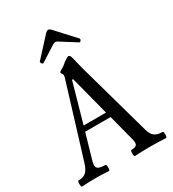

<svg xmlns="http://www.w3.org/2000/svg" viewBox="-208 -976 981 1091"><g transform="rotate(-30 282.5 -431.0)"><path d="M166 -715Q160 -711 154 -719.5Q148 -728 152 -733L263 -854Q274 -865 283 -865Q291 -865 301 -854L412 -733Q417 -728 411 -719.5Q405 -711 399 -715L296 -780Q291 -784 283 -784Q273 -784 268 -780ZM4 3Q-2 3 -2 -17Q-2 -37 4 -37Q35 -37 52.5 -51.5Q70 -66 82 -104L228 -580Q231 -590 231 -597Q231 -600 226 -608Q221 -616 221 -619Q221 -624 234 -631Q253 -640 273 -659Q302 -678 306 -678Q318 -678 323 -655Q326 -640 343 -575L477 -96Q486 -64 504 -50.5Q522 -37 555 -37Q562 -37 562 -17Q562 3 555 3Q504 0 452 0Q400 0 351 3Q345 3 345 -17Q345 -37 351 -37Q381 -37 387.5 -50Q394 -63 384 -96L342 -258H175L128 -95Q118 -61 129.5 -49Q141 -37 181 -37Q187 -37 187 -17Q187 3 181 3Q138 0 93 0Q49 0 4 3ZM185 -293H332L265 -551H258Z"/></g></svg>

Font: Junicode Cond Medium
Style: Regular
Weight: 500
Width: 3
Designer: Peter S. Baker
Version: Version 2.201